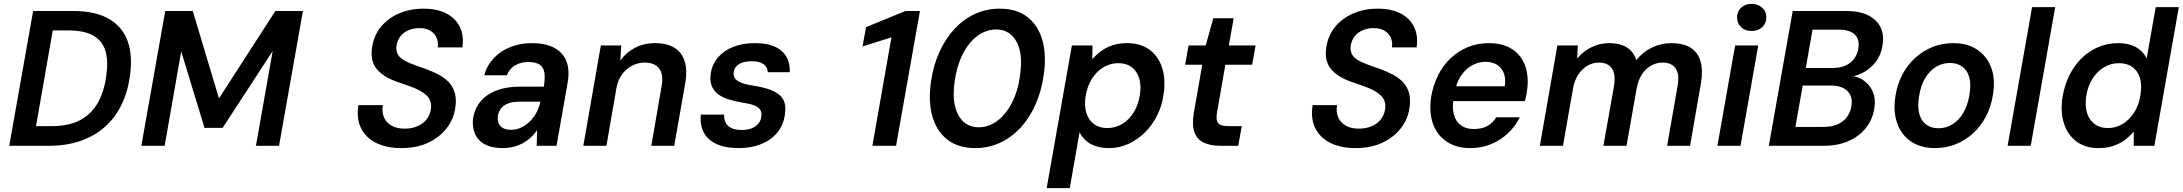

<svg xmlns="http://www.w3.org/2000/svg" viewBox="-20 -757 11334 997"><path d="M28 0 152 -700H358Q477 -700 547.5 -658Q618 -616 644 -540Q670 -464 654 -359Q643 -278 610.5 -212Q578 -146 525 -98.5Q472 -51 399 -25.5Q326 0 234 0ZM167 -102H247Q337 -102 395.5 -133Q454 -164 487 -221.5Q520 -279 531 -358Q543 -434 529 -487.5Q515 -541 468 -570Q421 -599 334 -599H254Z M714 0 838 -700H981L1117 -246L1410 -700H1553L1429 0H1309L1396 -492L1136 -93H1042L921 -490L835 0Z M2064 12Q1988 12 1934 -14.5Q1880 -41 1855 -91Q1830 -141 1841 -211H1968Q1962 -176 1973.5 -148.5Q1985 -121 2012.5 -105Q2040 -89 2081 -89Q2118 -89 2146.5 -101Q2175 -113 2193.5 -135Q2212 -157 2217 -187Q2221 -211 2215.5 -229Q2210 -247 2195.5 -261Q2181 -275 2160 -286.5Q2139 -298 2112.5 -307.5Q2086 -317 2057 -327Q1975 -353 1938 -396.5Q1901 -440 1912 -510Q1921 -572 1957.5 -617Q1994 -662 2051.5 -687Q2109 -712 2179 -712Q2249 -712 2297 -687.5Q2345 -663 2367.5 -618Q2390 -573 2381 -511H2253Q2257 -537 2247.5 -560Q2238 -583 2215.5 -597Q2193 -611 2159 -611Q2128 -611 2102.5 -600.5Q2077 -590 2060.5 -570Q2044 -550 2039 -521Q2036 -499 2042 -483Q2048 -467 2061.5 -455.5Q2075 -444 2095 -435Q2115 -426 2139.5 -417Q2164 -408 2193 -398Q2229 -385 2259.5 -368.5Q2290 -352 2311.5 -329Q2333 -306 2342 -273Q2351 -240 2344 -196Q2336 -139 2300 -92Q2264 -45 2204.5 -16.5Q2145 12 2064 12Z M2591 12Q2531 12 2495 -9Q2459 -30 2445 -66Q2431 -102 2437 -144Q2445 -194 2475.5 -230.5Q2506 -267 2557.5 -287Q2609 -307 2679 -307H2804Q2811 -350 2807 -378.5Q2803 -407 2783 -421Q2763 -435 2723 -435Q2684 -435 2654.5 -417.5Q2625 -400 2612 -366H2494Q2509 -418 2544.5 -455.5Q2580 -493 2631 -513Q2682 -533 2740 -533Q2812 -533 2857.5 -509Q2903 -485 2921 -439.5Q2939 -394 2928 -330L2870 0H2767L2769 -81Q2755 -61 2737 -44Q2719 -27 2696.5 -14.5Q2674 -2 2647.5 5Q2621 12 2591 12ZM2633 -83Q2660 -83 2684.5 -94Q2709 -105 2729.5 -124.5Q2750 -144 2764 -169.5Q2778 -195 2785 -224L2786 -229H2678Q2643 -229 2619 -220Q2595 -211 2582 -194Q2569 -177 2565 -155Q2561 -121 2579 -102Q2597 -83 2633 -83Z M3009 0 3100 -521H3206L3201 -442Q3230 -484 3276.5 -508.5Q3323 -533 3382 -533Q3443 -533 3482 -509Q3521 -485 3535.5 -438Q3550 -391 3538 -323L3481 0H3362L3416 -312Q3426 -370 3403 -401Q3380 -432 3327 -432Q3294 -432 3263.5 -416.5Q3233 -401 3211 -372Q3189 -343 3181 -300L3129 0Z M3817 12Q3743 12 3697.5 -10.5Q3652 -33 3633 -72Q3614 -111 3619 -162H3740Q3739 -140 3747.5 -121.5Q3756 -103 3777 -92.5Q3798 -82 3832 -82Q3861 -82 3882.5 -90.5Q3904 -99 3917 -114Q3930 -129 3933 -149Q3937 -174 3926.5 -188.5Q3916 -203 3893.5 -211Q3871 -219 3836 -224Q3794 -231 3760.5 -242Q3727 -253 3705.5 -270.5Q3684 -288 3674.5 -314.5Q3665 -341 3671 -378Q3678 -423 3708 -458.5Q3738 -494 3787 -513.5Q3836 -533 3900 -533Q3992 -533 4038 -493Q4084 -453 4081 -382H3967Q3966 -409 3944.5 -424Q3923 -439 3883 -439Q3842 -439 3817.5 -424Q3793 -409 3790 -383Q3787 -366 3795 -352.5Q3803 -339 3825 -329Q3847 -319 3887 -313Q3934 -306 3968 -295Q4002 -284 4024 -267Q4046 -250 4054 -223.5Q4062 -197 4055 -158Q4047 -105 4015 -67Q3983 -29 3932 -8.5Q3881 12 3817 12Z M4510 0 4609 -563 4459 -516 4477 -616 4682 -700H4757L4633 0Z M5044 12Q4956 12 4899.5 -32Q4843 -76 4821 -154.5Q4799 -233 4815 -337Q4827 -419 4858.5 -488Q4890 -557 4936.5 -607Q4983 -657 5042.5 -684.5Q5102 -712 5171 -712Q5260 -712 5316 -668Q5372 -624 5393.5 -545.5Q5415 -467 5399 -363Q5387 -281 5356 -212Q5325 -143 5278.5 -93Q5232 -43 5172.5 -15.5Q5113 12 5044 12ZM5063 -96Q5101 -96 5135.5 -114.5Q5170 -133 5198.5 -167.5Q5227 -202 5247.5 -251Q5268 -300 5276 -361Q5288 -437 5276 -491.5Q5264 -546 5232 -575Q5200 -604 5152 -604Q5114 -604 5079 -585.5Q5044 -567 5015.5 -532.5Q4987 -498 4967 -449Q4947 -400 4938 -339Q4926 -263 4938.5 -208.5Q4951 -154 4983 -125Q5015 -96 5063 -96Z M5415 220 5546 -521H5653L5652 -449Q5671 -472 5697.5 -491.5Q5724 -511 5757.5 -522Q5791 -533 5832 -533Q5903 -533 5949.5 -498.5Q5996 -464 6015 -404Q6034 -344 6022 -267Q6014 -207 5988 -156Q5962 -105 5923.5 -67.5Q5885 -30 5838 -9Q5791 12 5739 12Q5701 12 5670.5 2Q5640 -8 5619 -26.5Q5598 -45 5586 -71L5535 220ZM5730 -92Q5772 -92 5807.5 -113.5Q5843 -135 5867 -173.5Q5891 -212 5899 -264Q5907 -314 5895 -351.5Q5883 -389 5855.5 -409Q5828 -429 5788 -429Q5745 -429 5709.5 -407.5Q5674 -386 5649.5 -347Q5625 -308 5617 -256Q5610 -206 5621.5 -169.5Q5633 -133 5661 -112.5Q5689 -92 5730 -92Z M6317 0Q6265 0 6230.5 -16.5Q6196 -33 6182.5 -70Q6169 -107 6179 -170L6223 -421H6134L6152 -521H6241L6280 -662H6386L6361 -521H6500L6482 -421H6343L6299 -169Q6293 -131 6306.5 -116.5Q6320 -102 6359 -102H6428L6410 0Z M7019 12Q6943 12 6889 -14.5Q6835 -41 6810 -91Q6785 -141 6796 -211H6923Q6917 -176 6928.5 -148.5Q6940 -121 6967.5 -105Q6995 -89 7036 -89Q7073 -89 7101.5 -101Q7130 -113 7148.5 -135Q7167 -157 7172 -187Q7176 -211 7170.5 -229Q7165 -247 7150.5 -261Q7136 -275 7115 -286.5Q7094 -298 7067.5 -307.5Q7041 -317 7012 -327Q6930 -353 6893 -396.5Q6856 -440 6867 -510Q6876 -572 6912.5 -617Q6949 -662 7006.5 -687Q7064 -712 7134 -712Q7204 -712 7252 -687.5Q7300 -663 7322.5 -618Q7345 -573 7336 -511H7208Q7212 -537 7202.5 -560Q7193 -583 7170.5 -597Q7148 -611 7114 -611Q7083 -611 7057.5 -600.5Q7032 -590 7015.5 -570Q6999 -550 6994 -521Q6991 -499 6997 -483Q7003 -467 7016.5 -455.5Q7030 -444 7050 -435Q7070 -426 7094.5 -417Q7119 -408 7148 -398Q7184 -385 7214.5 -368.5Q7245 -352 7266.5 -329Q7288 -306 7297 -273Q7306 -240 7299 -196Q7291 -139 7255 -92Q7219 -45 7159.5 -16.5Q7100 12 7019 12Z M7615 12Q7543 12 7493 -21Q7443 -54 7421.5 -113Q7400 -172 7411 -251Q7421 -312 7446.5 -364Q7472 -416 7512 -454Q7552 -492 7602.5 -512.5Q7653 -533 7711 -533Q7786 -533 7834 -500.5Q7882 -468 7901 -411.5Q7920 -355 7909 -285Q7908 -273 7905 -259.5Q7902 -246 7898 -232H7494L7508 -309H7794Q7800 -350 7788.5 -378Q7777 -406 7753 -421Q7729 -436 7694 -436Q7658 -436 7624.5 -418Q7591 -400 7567 -364.5Q7543 -329 7533 -275L7528 -246Q7520 -196 7530 -160.5Q7540 -125 7566.5 -106Q7593 -87 7631 -87Q7676 -87 7704 -103Q7732 -119 7750 -148H7872Q7850 -103 7812 -66.5Q7774 -30 7724 -9Q7674 12 7615 12Z M7976 0 8067 -521H8173L8170 -453Q8200 -490 8243.5 -511.5Q8287 -533 8335 -533Q8372 -533 8400.5 -523.5Q8429 -514 8448.5 -494Q8468 -474 8477 -445Q8511 -488 8559 -510.5Q8607 -533 8658 -533Q8721 -533 8759 -509Q8797 -485 8810.5 -437.5Q8824 -390 8812 -322L8756 0H8637L8691 -310Q8702 -370 8681.5 -401Q8661 -432 8613 -432Q8582 -432 8554 -416.5Q8526 -401 8506.5 -371.5Q8487 -342 8479 -299L8426 0H8306L8361 -310Q8371 -370 8350.5 -401Q8330 -432 8282 -432Q8251 -432 8223.5 -416Q8196 -400 8175.5 -369.5Q8155 -339 8148 -296L8096 0Z M8898 0 8990 -521H9110L9018 0ZM9076 -596Q9042 -596 9021 -616Q9000 -636 9000 -667Q9000 -697 9021 -717Q9042 -737 9075 -737Q9108 -737 9130 -717.5Q9152 -698 9152 -667Q9152 -636 9130.5 -616Q9109 -596 9076 -596Z M9165 0 9289 -700H9564Q9636 -700 9681 -677.5Q9726 -655 9745 -615.5Q9764 -576 9756 -525Q9748 -471 9719 -434Q9690 -397 9648.5 -377Q9607 -357 9561 -353L9577 -364Q9623 -363 9656.5 -340Q9690 -317 9705.5 -279Q9721 -241 9713 -196Q9705 -139 9670.5 -94.5Q9636 -50 9580 -25Q9524 0 9450 0ZM9303 -98H9450Q9491 -98 9521 -111Q9551 -124 9570 -148.5Q9589 -173 9594 -207Q9602 -256 9573 -284.5Q9544 -313 9485 -313H9341ZM9357 -404H9495Q9553 -404 9588 -431.5Q9623 -459 9630 -507Q9635 -537 9625 -558.5Q9615 -580 9591 -591.5Q9567 -603 9528 -603H9392Z M10028 12Q9955 12 9904.5 -21.5Q9854 -55 9832 -115.5Q9810 -176 9822 -255Q9831 -317 9857.5 -368Q9884 -419 9924.5 -456Q9965 -493 10015.5 -513Q10066 -533 10123 -533Q10196 -533 10246.5 -499.5Q10297 -466 10319.5 -406.5Q10342 -347 10329 -267Q10320 -205 10293.5 -154Q10267 -103 10227 -66Q10187 -29 10136.5 -8.5Q10086 12 10028 12ZM10046 -91Q10085 -91 10118.5 -111.5Q10152 -132 10175 -171Q10198 -210 10207 -266Q10216 -321 10205.5 -357Q10195 -393 10169 -411.5Q10143 -430 10105 -430Q10067 -430 10033.5 -410Q10000 -390 9976.5 -351Q9953 -312 9945 -255Q9936 -202 9946.5 -165Q9957 -128 9983 -109.5Q10009 -91 10046 -91Z M10405 0 10532 -720H10652L10525 0Z M10876 12Q10809 12 10763 -22Q10717 -56 10697.5 -116Q10678 -176 10690 -252Q10700 -314 10725.5 -365.5Q10751 -417 10789 -454.5Q10827 -492 10875.5 -512.5Q10924 -533 10978 -533Q11034 -533 11071.5 -512Q11109 -491 11127 -453L11174 -720H11294L11167 0H11060V-74Q11041 -51 11015.5 -31.5Q10990 -12 10955.5 0Q10921 12 10876 12ZM10925 -92Q10968 -92 11003.5 -114Q11039 -136 11063.5 -175Q11088 -214 11095 -266Q11103 -316 11092 -352.5Q11081 -389 11053 -409Q11025 -429 10983 -429Q10942 -429 10906 -408Q10870 -387 10845.5 -348Q10821 -309 10813 -257Q10806 -207 10817.5 -170Q10829 -133 10857 -112.5Q10885 -92 10925 -92Z"/></svg>

Font: DM Sans 10pt SemiBold
Style: Italic
Weight: 600
Italic angle: -10°
Version: Version 4.004;gftools[0.9.30]